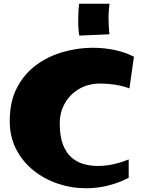

<svg xmlns="http://www.w3.org/2000/svg" viewBox="-20 -1003 762 1025"><path d="M441 2Q361 2 287.5 -23Q214 -48 156.5 -95Q99 -142 65.5 -208Q32 -274 32 -356Q32 -462 71.5 -536.5Q111 -611 175.5 -657.5Q240 -704 318.5 -726Q397 -748 475 -748Q537 -748 594.5 -735.5Q652 -723 695 -700L671 -531Q633 -545 594 -551Q555 -557 517 -557Q451 -557 402 -528Q353 -499 326 -451Q299 -403 299 -345Q299 -276 316 -231.5Q333 -187 362 -162Q391 -137 427.5 -127Q464 -117 503 -117Q544 -117 586.5 -126.5Q629 -136 667 -152V-54Q613 -26 555.5 -12Q498 2 441 2ZM403 -813Q397 -851 397.5 -898.5Q398 -946 402 -983H565Q559 -943 559.5 -900.5Q560 -858 564 -820Z"/></svg>

Font: Marhey ExtraBold
Style: Regular
Weight: 800
Designer: Nur Syamsi & Bustanul Arifin
Foundry: Namelatype
Version: Version 1.000; ttfautohint (v1.8.4.7-5d5b)